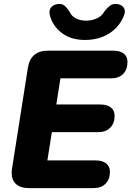

<svg xmlns="http://www.w3.org/2000/svg" viewBox="-20 -965 674 985"><path d="M130 0Q79 0 56.5 -26.5Q34 -53 42 -102L123 -617Q137 -705 226 -705H560Q596 -705 615 -690Q634 -675 634 -647Q634 -608 611.5 -585.5Q589 -563 550 -563H290L269 -429H494Q530 -429 549 -413.5Q568 -398 568 -371Q568 -332 545 -309.5Q522 -287 484 -287H246L223 -142H470Q506 -142 525 -126.5Q544 -111 544 -84Q544 -45 521.5 -22.5Q499 0 461 0ZM416 -760Q346 -760 299.5 -794Q253 -828 237 -882Q229 -909 240.5 -925Q252 -941 275 -944Q298 -947 311 -936Q324 -925 337 -905Q346 -883 368.5 -871Q391 -859 422 -859Q452 -859 477.5 -871Q503 -883 516 -907Q531 -926 545 -936.5Q559 -947 582 -944Q605 -941 615.5 -924.5Q626 -908 615 -883Q592 -826 539.5 -793Q487 -760 416 -760Z"/></svg>

Font: Nunito Black
Style: Italic
Weight: 900
Italic angle: -9°
Designer: Vernon Adams
Foundry: Vernon Adams
Version: Version 3.601; ttfautohint (v1.8.2.53-6de2)